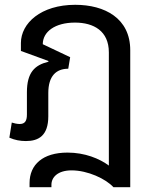

<svg xmlns="http://www.w3.org/2000/svg" viewBox="-20 -578 643 799"><path d="M194 191C194 160 220 131 278 131C345 131 420 166 452 201H522V-369C522 -502 416 -558 293 -558C150 -558 67 -481 67 -399V-366L182 -324L181 -321C124 -307 92 -276 92 -194V-101C92 -74 83 -62 62 -62C51 -62 38 -65 29 -68L19 -5C42 5 64 9 88 9C140 9 181 -13 181 -94V-191C181 -262 214 -292 264 -292L272 -340L158 -394C158 -446 209 -484 292 -484C370 -484 433 -449 433 -360V111C394 82 333 57 261 57C158 57 103 107 103 184V201H194Z"/></svg>

Font: Noto Sans Thai
Style: Regular
Weight: 400
Designer: Monotype Design Team
Foundry: Monotype Imaging Inc.
Version: Version 1.901